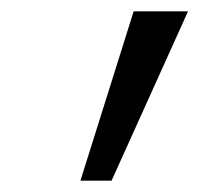

<svg xmlns="http://www.w3.org/2000/svg" viewBox="-20 -720 352 339"><path d="M312 -700 177 -401H122L216 -700Z"/></svg>

Font: Jost
Style: Italic
Weight: 400
Italic angle: -5°
Version: Version 3.710